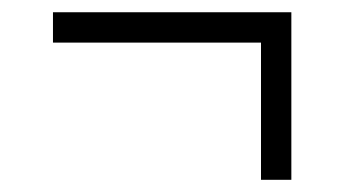

<svg xmlns="http://www.w3.org/2000/svg" viewBox="-20 -295 573 315"><path d="M408.2 -225.1H66.9V-274.9H458V0H408.2Z"/></svg>

Font: Resagokr
Style: Regular
Weight: 500
Designer: gluk
Foundry: gluk
Version: Version 0.95